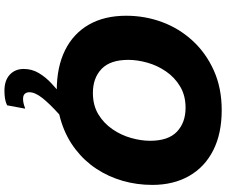

<svg xmlns="http://www.w3.org/2000/svg" viewBox="-97 -675 1020 866"><g transform="rotate(90 413.0 -242.0)"><path d="M51 -301Q51 -386 79.5 -463Q108 -540 163.5 -600.5Q219 -661 298 -696.5Q377 -732 477 -732Q583 -732 658.5 -693.5Q734 -655 774 -584.5Q814 -514 814 -419Q814 -349 795.5 -285Q777 -221 741.5 -167Q706 -113 653.5 -72.5Q601 -32 534.5 -10Q468 12 388 12Q282 12 206.5 -25.5Q131 -63 91 -133Q51 -203 51 -301ZM250 -311Q250 -229 291 -190Q332 -151 399 -151Q455 -151 495.5 -175.5Q536 -200 563 -239.5Q590 -279 602.5 -324Q615 -369 615 -409Q615 -491 574 -530Q533 -569 466 -569Q411 -569 370 -544.5Q329 -520 302 -480.5Q275 -441 262.5 -396Q250 -351 250 -311ZM455 236Q441 243 424 245.5Q407 248 389 248Q343 248 317 224Q291 200 291 161Q291 124 309.5 93Q328 62 355.5 36.5Q383 11 409 -10L497 0Q448 44 422 77Q396 110 396 136Q396 148 403 156Q410 164 426 164Q445 164 467 155H470Z"/></g></svg>

Font: Kufam ExtraBold
Style: Italic
Weight: 800
Italic angle: -11°
Designer: Artur Schmal
Foundry: Original Type
Version: Version 1.301; ttfautohint (v1.8.3)